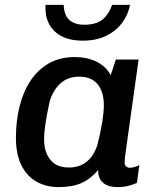

<svg xmlns="http://www.w3.org/2000/svg" viewBox="-20 -754 640 784"><path d="M220 10Q169 10 129.5 -12Q90 -34 67.5 -79Q45 -124 45 -191Q45 -260 60 -320Q75 -380 105 -425Q135 -470 180 -495.5Q225 -521 286 -521Q336 -521 374.5 -502Q413 -483 432 -447L453 -511H546L495 -147Q491 -121 490 -109.5Q489 -98 489 -90Q489 -80 495 -74.5Q501 -69 510 -69Q519 -69 529 -72Q539 -75 549 -80L539 -7Q523 0 503.5 5Q484 10 460 10Q421 10 400.5 -8Q380 -26 381 -60Q350 -23 312.5 -6.5Q275 10 220 10ZM261 -70Q306 -70 335 -94.5Q364 -119 378 -163Q392 -219 398 -258Q404 -297 404 -325Q404 -379 378.5 -410Q353 -441 304 -441Q258 -441 228 -414.5Q198 -388 183 -341Q172 -291 166 -251.5Q160 -212 160 -183Q160 -153 170.5 -127Q181 -101 203 -85.5Q225 -70 261 -70ZM318 -588Q264 -588 229 -607.5Q194 -627 178.5 -660Q163 -693 166 -734H240Q242 -691 263.5 -672Q285 -653 325 -653Q369 -653 395.5 -672Q422 -691 438 -734H511Q503 -693 478 -660Q453 -627 413 -607.5Q373 -588 318 -588Z"/></svg>

Font: Chivo Mono Medium Medium
Style: Italic
Weight: 500
Italic angle: -8.05°
Monospace: yes
Version: Version 1.008